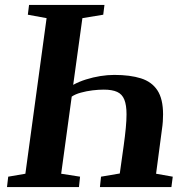

<svg xmlns="http://www.w3.org/2000/svg" viewBox="-20 -763 762 783"><path d="M8.5 0 13.5 -42.5 83.5 -54.5 170 -689 93.5 -703 98.5 -743H406L401 -703L316 -689L278.5 -417Q302 -430 330.8 -439Q359.5 -448 389.2 -452.8Q419 -457.5 446 -457.5Q510.5 -457.5 554.8 -443.5Q599 -429.5 622 -394.5Q645 -359.5 645 -296.5Q645 -282.5 644 -267.5Q643 -252.5 640.5 -236L616.5 -54.5L684.5 -42.5L679 0H387.5L392 -42.5L468.5 -55.5L484.5 -169.5Q490 -209.5 493 -241Q496 -272.5 496 -297Q496 -334.5 487 -356.8Q478 -379 457.8 -388.2Q437.5 -397.5 403 -397.5Q381.5 -397.5 357 -394.5Q332.5 -391.5 309.8 -385.2Q287 -379 272.5 -369L229.5 -54.5L306.5 -42.5L302 0Z"/></svg>

Font: Merriweather 48pt
Style: Bold Italic
Weight: 700
Italic angle: -7.8°
Version: Version 2.101